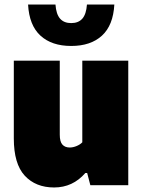

<svg xmlns="http://www.w3.org/2000/svg" viewBox="-20 -818 630 848"><path d="M41 -206.5V-550H244V-223Q244 -192.5 255.5 -179.5Q267 -166.5 288 -166.5Q302.5 -166.5 318.2 -173Q334 -179.5 343.5 -189.5V-550H546.5V0H379L365 -54H357Q301.5 10 219 10Q137.5 10 89.2 -42.2Q41 -94.5 41 -206.5ZM104 -798H225Q228 -755.5 245.2 -735.8Q262.5 -716 294.5 -716Q326.5 -716 343.8 -735.8Q361 -755.5 364 -798H485Q480 -706 430.2 -660.5Q380.5 -615 294.5 -615Q208.5 -615 158.8 -660.5Q109 -706 104 -798Z"/></svg>

Font: Encode Sans Semi Condensed Black
Style: Regular
Weight: 900
Width: 4
Designer: Multiple Designers
Foundry: Impallari Type
Version: Version 2.000